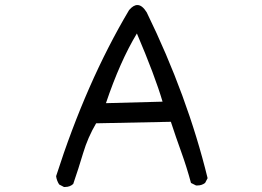

<svg xmlns="http://www.w3.org/2000/svg" viewBox="-20 -733 1040 763"><path d="M239 10H234L215 0Q205 -16 203 -33Q323 -407 493 -693Q510 -713 526 -713Q545 -713 563 -684Q725 -352 805 -25L795 -6Q782 4 765 4H759L739 -6Q722 -69 700.5 -128.5Q679 -188 659 -249L362 -243Q329 -187 310.5 -125Q292 -63 271 -2Q258 10 239 10ZM401 -323 626 -329Q596 -431 524 -600Q457 -489 401 -323Z"/></svg>

Font: Xiaolai SC
Style: Regular
Weight: 400
Designer: Nozomi Seto 瀬戸のぞみ
Version: Version 3.11;December 4, 2020;FontCreator 13.0.0.2613 64-bit